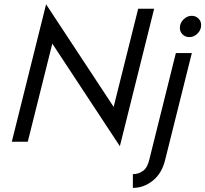

<svg xmlns="http://www.w3.org/2000/svg" viewBox="-20 -666 965 902"><path d="M543.1 20.8 225.7 -461.1 110.4 0H35.4L196.5 -645.8L513.9 -163.9L629.2 -625H704.2ZM604.2 216.7V152.1Q629.9 152.1 651 137.5Q672.2 122.9 681.2 84.7L806.2 -416.7H881.2L755.6 86.1Q740.3 148.6 697.9 182.6Q655.6 216.7 604.2 216.7ZM869.4 -491.7Q850.7 -491.7 837.8 -504.2Q825 -516.7 825 -535.4Q825 -557.6 842 -574.7Q859 -591.7 880.6 -591.7Q899.3 -591.7 912.2 -579.2Q925 -566.7 925 -547.9Q925 -525.7 908.3 -508.7Q891.7 -491.7 869.4 -491.7Z"/></svg>

Font: Afacad
Style: Italic
Weight: 400
Italic angle: -14°
Designer: Kristian Moeller
Foundry: Dicotype
Version: Version 1.000